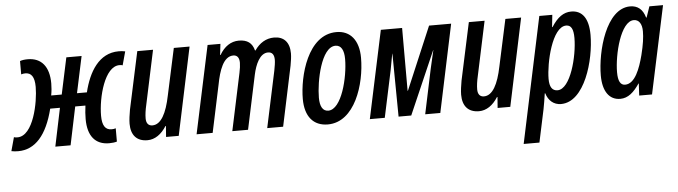

<svg xmlns="http://www.w3.org/2000/svg" viewBox="-91 -747 4157 1178"><g transform="rotate(-5 1987.5 -158.0)"><path d="M-1 8C104 8 177 -75 217 -235H277L228 0H322L371 -235H434C430 -206 428 -177 428 -152C428 -48 474 8 559 8C577 8 594 6 607 2V-80C599 -77 590 -76 581 -76C543 -76 524 -104 524 -164C524 -278 572 -464 663 -464C673 -464 678 -463 683 -461L706 -545C693 -548 679 -549 666 -549C544 -549 480 -439 450 -315H389L437 -540H343L295 -315H230C235 -341 237 -366 237 -389C237 -492 190 -549 106 -549C88 -549 71 -547 58 -542V-460C67 -463 76 -464 84 -464C120 -464 140 -438 140 -376C140 -282 100 -77 2 -77C-9 -77 -14 -78 -20 -80L-43 4C-29 7 -15 8 -1 8Z M795 10C841 10 881 -18 912 -67H915L910 0H988L1102 -540H1005L943 -253C921 -144 886 -78 833 -78C807 -78 795 -96 795 -124C795 -148 799 -176 806 -206L877 -540H780L704 -186C699 -158 694 -124 694 -100C694 -30 729 10 795 10Z M1098 0H1197L1259 -292C1275 -377 1303 -462 1364 -462C1388 -462 1401 -446 1401 -414C1401 -399 1398 -376 1393 -353L1318 0H1415L1486 -334C1499 -394 1527 -462 1578 -462C1603 -462 1616 -446 1616 -413C1616 -398 1612 -372 1607 -347L1533 0H1631L1709 -369C1714 -396 1718 -423 1718 -444C1718 -513 1683 -550 1623 -550C1574 -550 1533 -525 1503 -481H1500C1488 -528 1458 -550 1406 -550C1357 -550 1316 -522 1287 -472H1284L1292 -540H1213Z M1906 10C2072 10 2144 -217 2144 -380C2144 -487 2093 -550 2007 -550C1829 -550 1766 -298 1766 -159C1766 -51 1817 10 1906 10ZM1916 -74C1882 -74 1865 -104 1865 -158C1865 -258 1906 -467 1994 -467C2029 -467 2046 -435 2046 -381C2046 -268 1998 -74 1916 -74Z M2165 0H2257L2318 -286C2325 -322 2330 -354 2337 -388H2338L2342 0H2420L2589 -388H2590C2581 -350 2573 -314 2564 -275L2506 0H2599L2713 -540H2577L2413 -153H2411V-540H2280Z M2837 10C2883 10 2923 -18 2954 -67H2957L2952 0H3030L3144 -540H3047L2985 -253C2963 -144 2928 -78 2875 -78C2849 -78 2837 -96 2837 -124C2837 -148 2841 -176 2848 -206L2919 -540H2822L2746 -186C2741 -158 2736 -124 2736 -100C2736 -30 2771 10 2837 10Z M3092 234H3189L3232 32C3237 6 3243 -29 3248 -64H3251C3264 -19 3297 10 3342 10C3488 10 3559 -242 3559 -397C3559 -500 3520 -550 3453 -550C3406 -550 3368 -523 3331 -465H3328L3336 -540H3256ZM3328 -76C3295 -76 3279 -101 3279 -150C3279 -248 3328 -467 3415 -467C3445 -467 3459 -442 3459 -387C3459 -275 3408 -76 3328 -76Z M3707 10C3755 10 3791 -22 3826 -74H3828L3824 0H3903L4018 -540H3934L3911 -473H3908C3893 -526 3861 -550 3816 -550C3667 -550 3600 -291 3600 -143C3600 -46 3639 10 3707 10ZM3744 -74C3715 -74 3701 -100 3701 -154C3701 -263 3750 -464 3831 -464C3862 -464 3881 -438 3881 -391C3881 -353 3875 -310 3859 -246C3838 -165 3805 -74 3744 -74Z"/></g></svg>

Font: Noto Sans UI Condensed Medium
Style: Italic
Weight: 500
Width: 3
Italic angle: -12°
Designer: Monotype Design Team
Foundry: Monotype Imaging Inc.
Version: Version 1.901